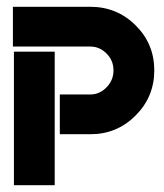

<svg xmlns="http://www.w3.org/2000/svg" viewBox="-20 -545 482 565"><path d="M21 0V-393H141V0ZM246 -408H18V-525H246Q324 -525 379 -470.5Q434 -416 434 -338Q434 -260 379 -205Q324 -150 246 -150H156V-267H246Q273 -267 293.5 -288Q314 -309 314 -338Q314 -367 293.5 -387.5Q273 -408 246 -408Z"/></svg>

Font: BroshK
Style: Medium
Weight: 500
Designer: gluk
Foundry: gluk
Version: Version 0.60